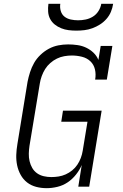

<svg xmlns="http://www.w3.org/2000/svg" viewBox="-20 -975 640 1003"><path d="M224 8Q195 8 168.5 1Q142 -6 121.5 -22Q101 -38 88 -61.5Q75 -85 69.5 -111.5Q64 -138 65 -166Q66 -194 71 -223L124 -548Q129 -573 137 -598Q145 -623 158 -646Q171 -669 191.5 -688.5Q212 -708 235.5 -720.5Q259 -733 284.5 -738Q310 -743 336 -743Q360 -743 384.5 -739.5Q409 -736 430 -726Q451 -716 468 -700Q485 -684 494 -662L506 -735H567L538 -559H477Q482 -587 476 -612.5Q470 -638 452 -655Q434 -672 408 -678.5Q382 -685 355 -685Q336 -685 316 -681.5Q296 -678 277.5 -669Q259 -660 243 -646Q227 -632 216 -614.5Q205 -597 198 -577.5Q191 -558 188 -539L134 -213Q131 -193 130.5 -172.5Q130 -152 134.5 -133Q139 -114 148.5 -97.5Q158 -81 173.5 -70Q189 -59 208.5 -54.5Q228 -50 248 -50Q267 -50 286 -53Q305 -56 323 -64Q341 -72 357 -85Q373 -98 384 -114.5Q395 -131 402 -149.5Q409 -168 412 -187L437 -339H300L309 -397H511L446 0H389L407 -113Q396 -87 377 -63Q358 -39 333.5 -22.5Q309 -6 280 1Q251 8 224 8ZM379 -815Q358 -815 338 -817.5Q318 -820 299.5 -827.5Q281 -835 266 -847Q251 -859 242 -876Q233 -893 231.5 -913.5Q230 -934 233 -955H295Q292 -936 297.5 -917.5Q303 -899 317 -888Q331 -877 350 -873Q369 -869 388 -869Q407 -869 427 -873Q447 -877 465 -888Q483 -899 494.5 -917.5Q506 -936 509 -955H571Q568 -934 559.5 -913.5Q551 -893 536 -876Q521 -859 502 -847Q483 -835 462.5 -827.5Q442 -820 421 -817.5Q400 -815 379 -815Z"/></svg>

Font: Iosevka HT Light Extended
Style: Italic
Weight: 300
Width: 7
Italic angle: -9°
Monospace: yes
Designer: Belleve Invis
Foundry: Belleve Invis
Version: Version 32.3.0; ttfautohint (v1.8.4)